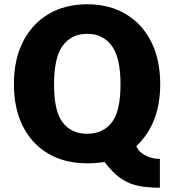

<svg xmlns="http://www.w3.org/2000/svg" viewBox="-20 -753 825 897"><path d="M45 -360Q45 -474.5 87.5 -558.2Q130 -642 207 -687.5Q284 -733 387.5 -733Q490.5 -733 567.2 -687.5Q644 -642 686.2 -558.2Q728.5 -474.5 728.5 -360Q728.5 -266.5 700.2 -194.2Q672 -122 617 -70.5Q626.5 -44.5 657.5 -27.8Q688.5 -11 727 -10.5V124Q674.5 124 631 116.2Q587.5 108.5 548.2 83Q509 57.5 468.5 4Q443 7.5 424.8 8.8Q406.5 10 387.5 10Q282.5 10 205.8 -35Q129 -80 87 -163Q45 -246 45 -360ZM232.5 -358Q232.5 -233 273.2 -180.5Q314 -128 387.5 -128Q460.5 -128 501.8 -180.5Q543 -233 543 -358.5Q543 -486 501.2 -540.5Q459.5 -595 387.5 -595Q315 -595 273.8 -540.5Q232.5 -486 232.5 -358Z"/></svg>

Font: Public Sans ExtraBold
Style: Regular
Weight: 800
Designer: The Public Sans Project Authors: Dan O. Williams and USWDS (Libre Franklin designed by Pablo Impallari and Rodrigo Fuenz
Version: Version 1.007